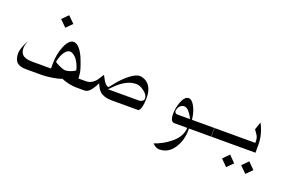

<svg xmlns="http://www.w3.org/2000/svg" viewBox="-94 -1018 2677 1692"><g transform="rotate(20 1244.0 -172.0)"><path d="M451.2 -123Q489.3 -126 530.3 -148.4L541 -158.2Q526.4 -216.8 494.1 -257.8Q468.8 -284.2 449.2 -291Q440.4 -293.9 431.6 -293.9Q422.9 -293.9 414.1 -289.1Q396.5 -280.3 383.8 -260.7Q360.4 -227.5 347.7 -168L356.4 -159.2Q421.9 -123 451.2 -123ZM377 -532.2 321.3 -476.6 260.7 -536.1 316.4 -591.8ZM119.1 -14.6Q63.5 -14.6 37.1 -38.1Q7.8 -64.5 7.8 -123Q7.8 -155.3 31.2 -209Q43 -235.4 54.7 -253.9Q36.1 -210.9 36.1 -182.6Q36.1 -142.6 57.6 -122.1Q84 -95.7 148.4 -95.7H326.2V-142.6Q326.2 -226.6 355.5 -300.8Q388.7 -384.8 434.6 -384.8Q465.8 -384.8 495.6 -347.7Q525.4 -310.5 548.8 -246.1Q578.1 -168.9 580.1 -138.7L584 -95.7H631.8V-14.6H593.8Q562.5 -14.6 524.9 -22.5Q487.3 -30.3 461.9 -41L451.2 -45.9L441.4 -41Q419.9 -32.2 364.3 -23.4Q308.6 -14.6 266.6 -14.6Z M1207 -139.6Q1207 -90.8 1198.2 -56.6Q1188.5 -14.6 1169.9 -14.6H927.7Q867.2 -14.6 831.1 -35.2Q799.8 -53.7 782.2 -91.8Q782.2 -91.8 769.5 -118.2L755.9 -92.8Q737.3 -58.6 720.7 -41Q695.3 -14.6 670.9 -14.6H617.2V-95.7H652.3Q686.5 -95.7 713.9 -114.3Q736.3 -129.9 747.1 -146.5L784.2 -203.1Q790 -191.4 800.8 -171.9Q824.2 -127.9 846.7 -118.2L856.4 -114.3L864.3 -122.1Q905.3 -172.9 912.1 -180.7Q958 -232.4 997.1 -261.7Q1049.8 -301.8 1085 -301.8Q1107.4 -301.8 1131.8 -290Q1164.1 -274.4 1182.6 -244.1Q1207 -204.1 1207 -139.6ZM1151.4 -95.7Q1165 -95.7 1176.8 -102.5Q1179.7 -103.5 1181.6 -105.5Q1195.3 -115.2 1195.3 -129.9Q1195.3 -130.9 1195.3 -130.9Q1195.3 -165 1152.3 -196.3Q1113.3 -224.6 1081.1 -224.6Q1037.1 -224.6 996.1 -205.1Q940.4 -178.7 884.8 -120.1L861.3 -95.7Z M1857.4 -14.6H1649.4V0Q1649.4 98.6 1599.1 173.3Q1548.8 248 1464.8 248Q1435.5 248 1400.4 215.8Q1482.4 187.5 1547.9 134.8Q1622.1 75.2 1631.8 2L1633.8 -14.6H1512.7Q1473.6 -14.6 1473.6 -89.8Q1473.6 -143.6 1493.2 -197.3Q1518.6 -265.6 1556.6 -265.6Q1585.9 -265.6 1612.3 -218.8Q1638.7 -171.9 1646.5 -108.4L1648.4 -95.7H1857.4ZM1484.4 -121.1Q1488.3 -95.7 1511.7 -95.7H1629.9L1619.1 -117.2Q1607.4 -140.6 1586.9 -162.6Q1566.4 -184.6 1543 -184.6Q1523.4 -184.6 1505.9 -168Q1492.2 -155.3 1484.4 -121.1Z M2128.9 137.7 2073.2 193.4 2013.7 132.8 2069.3 77.1ZM2308.6 135.7 2252.9 191.4 2192.4 131.8 2248 75.2ZM2273.4 -94.7V-14.6H1859.4V-95.7H2242.2V-110.4Q2242.2 -147.5 2222.7 -173.8L2199.2 -207L2223.6 -280.3Q2238.3 -254.9 2251 -218.8Q2273.4 -154.3 2273.4 -94.7Z"/></g></svg>

Font: Thabit
Style: Regular
Weight: 500
Designer: Regenerated by Nadim Shaikli
Foundry: MAK Alagha
Version: 0.01